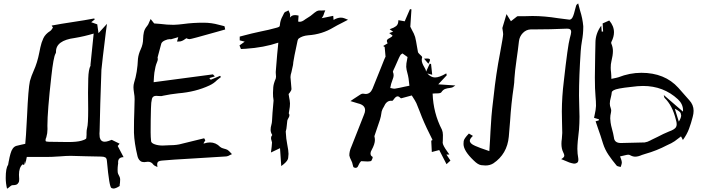

<svg xmlns="http://www.w3.org/2000/svg" viewBox="-20 -932 4196 1147"><path d="M386.7 -83.5Q439.5 -83.5 466.3 -91.3Q493.2 -99.1 495.6 -106Q497.1 -116.7 497.1 -127.9V-140.1Q497.1 -154.3 500.5 -167.5Q506.8 -189 506.8 -278.8L505.9 -378.4Q505.9 -410.6 507.3 -463.6Q508.8 -516.6 520.5 -539.1L521 -541Q520.5 -541.5 520.5 -544.9L539.6 -731.4Q482.4 -714.4 426.3 -705.1Q314.5 -690.4 314.5 -623.5V-620.1Q314.5 -615.7 311.5 -611.3Q299.3 -590.8 286.6 -475.1Q263.2 -267.1 263.2 -181.2L263.7 -160.6Q263.7 -135.7 256.8 -112.3Q252 -101.6 252 -95.2Q252 -93.8 252.9 -89.6Q253.9 -85.4 272.5 -85Q296.9 -84 386.7 -83.5ZM22 195.3Q14.2 162.6 14.2 130.9Q14.2 71.8 28.3 53.2L32.7 28.8L33.2 27.8Q36.6 7.3 42.5 -13.2Q53.2 -53.2 77.6 -60.5Q89.4 -64 103.3 -66.7Q117.2 -69.3 130.9 -72.8Q134.3 -97.2 141.6 -238.8Q148.9 -403.3 158.7 -447.8Q167.5 -479 181.2 -509.3Q203.1 -557.6 214.8 -618.2L221.2 -649.4Q227.1 -677.7 239 -703.4Q251 -729 280.3 -747.1Q287.1 -752 291.5 -760.3Q293.9 -764.2 296.4 -767.1L288.6 -779.3Q344.7 -790 415.8 -800.5Q486.8 -811 543 -821.8Q544.9 -818.8 545.9 -815.9L524.9 -799.3L561 -786.6L568.4 -733.9L619.1 -789.6Q612.8 -747.6 604.5 -675.3Q594.2 -595.2 585.9 -515.1L579.1 -313Q576.7 -178.7 575.2 -152.8V-151.4Q574.2 -142.1 574.2 -133.3Q574.2 -122.6 575.7 -111.8Q581.5 -85.4 605.5 -85.4Q615.7 -85.4 628.4 -89.8Q646.5 -96.7 647.5 -96.7L694.3 -73.7L689.5 -67.4Q683.1 -60.5 683.1 -60.1L718.3 6.8Q685.5 7.3 685.5 37.1V42.5Q686 39.6 686.5 39.6L684.6 52.7Q682.6 67.4 682.6 82Q682.6 85 683.1 95.2Q683.6 105.5 693.8 123Q697.8 130.9 697.8 140.1Q697.8 149.4 696.8 159.7Q694.8 169.4 694.8 179.2Q671.4 194.3 658.2 194.3Q654.3 194.3 646 191.4Q632.8 187 618.7 29.8Q617.7 13.2 608.9 8.3Q600.1 3.4 583.5 3.4Q542 2.9 492.9 1.5Q443.8 0 401.9 -1Q376 -1 335.9 2.4L316.9 3.4Q293 5.4 269.5 5.4H140.1Q132.3 46.4 131.8 46.4Q130.9 46.4 129.9 27.8Q126.5 53.2 122.6 53.2L114.7 49.8Q93.3 68.8 93.3 111.8Q93.3 120.1 94.2 129.4Q94.7 132.3 94.7 136.7Q94.7 140.6 94 149.2Q93.3 157.7 84.5 167Q77.1 174.3 53.7 174.3Q48.3 174.3 38.6 183.1Q31.2 190.4 22 195.3Z M920.4 65.9 908.7 60.1Q900.9 57.1 896 51.3Q884.3 34.2 863.8 34.2Q857.9 34.2 851.8 35.4Q845.7 36.6 841.3 36.6Q827.6 36.6 819.3 30.3Q811 23.9 806.9 15.6Q802.7 7.3 801.3 0.5Q782.2 -78.6 780.3 -138.7V-168.9Q780.3 -214.8 782.2 -260.3Q783.7 -299.3 784.2 -339.4Q784.2 -357.9 780.8 -376Q777.3 -398.9 777.3 -411.1Q777.3 -425.3 781.2 -438.5Q800.8 -499 804.2 -581.1Q807.6 -609.9 820.8 -637.7Q835 -668 835 -701.2Q835.4 -720.7 839.6 -740Q843.8 -759.3 859.4 -777.3Q866.7 -786.1 871.1 -799.3L879.9 -818.4L900.9 -792L938 -789.1Q978 -783.7 1017.1 -783.7Q1046.4 -784.7 1075.2 -788.6Q1131.3 -796.4 1196.3 -796.4Q1243.7 -796.4 1288.1 -783.7L1319.3 -775.9Q1321.3 -775.4 1321.5 -773.7Q1321.8 -772 1322.8 -768.1L1325.2 -755.9L1273.4 -741.2Q1121.6 -698.2 1112.8 -698.2Q1103 -698.2 1093.3 -703.6L1086.9 -699.2Q1066.4 -684.1 1051.3 -684.1H1048.8L1037.6 -683.6L1044.9 -710L1001 -697.3Q999 -698.2 994.6 -698.2Q981.9 -698.2 965.1 -690.7Q948.2 -683.1 943.8 -672.4Q934.1 -639.2 925.8 -605.5L921.4 -588.4Q921.4 -585.9 922.1 -583.7Q922.9 -581.5 922.9 -579.6Q922.9 -571.3 917 -558.1Q908.2 -538.1 902.3 -498.5Q899.9 -481 897.9 -440.9L1252 -487.8L1263.7 -475.6L1230.5 -465.3L1238.8 -455.6L1294.9 -479L1299.8 -471.7L1291 -464.8Q1283.2 -459.5 1276.9 -453.6Q1256.8 -433.1 1231 -421.4Q1148.4 -382.8 1045.4 -374.5Q999 -369.6 952.6 -359.9L951.2 -359.4Q948.2 -357.9 939.5 -357.9Q933.1 -357.9 926.3 -358.6Q919.4 -359.4 913.1 -359.4Q892.6 -359.4 887.7 -341.8Q882.3 -317.9 882.3 -293L881.8 -282.2Q879.9 -213.9 879.9 -142.1Q879.9 -112.8 882.8 -87.4Q884.8 -77.1 903.8 -70.1Q922.9 -63 949.7 -62.5L962.4 -63Q978.5 -64.5 995.1 -64.5Q1037.1 -64.5 1065.9 -73.2L1199.7 -106L1206.5 -93.8L1195.8 -76.2L1196.3 -75.7Q1197.3 -75.7 1198.2 -74.7Q1217.8 -81.1 1234.4 -81.1Q1269.5 -81.1 1295.4 -54.2Q1303.2 -47.4 1318.4 -43.9Q1329.1 -41.5 1338.4 -37.1Q1348.6 -30.3 1356 -21.5L1365.7 -11.2L1353 -5.4Q1343.3 1 1332.5 2.4Q1236.3 8.8 1142.1 14.2Q995.6 22.5 947.3 27.3Q928.2 29.3 922.9 36.1Q918.9 41 918.9 50.8Q918.9 55.7 920.4 65.9Z M1660.2 60.1 1652.8 -46.9 1598.6 -21Q1601.6 -48.8 1603 -56.2Q1605 -70.3 1605 -81.1Q1604.5 -85.4 1602.5 -90.8Q1599.1 -100.6 1599.1 -107.9Q1599.1 -116.7 1606.4 -125.5Q1596.7 -141.1 1596.7 -156.7Q1596.7 -171.9 1601.1 -186Q1604.5 -198.2 1605 -209.5Q1606.4 -248 1614.3 -331.1Q1614.3 -335.4 1613.3 -340.3V-340.8Q1610.8 -349.6 1610.8 -377.4Q1610.8 -390.1 1612.5 -411.4Q1614.3 -432.6 1627.4 -462.9Q1628.9 -467.3 1628.9 -473.6Q1628.9 -478.5 1628.2 -484.6Q1627.4 -490.7 1627.4 -497.1V-503.4Q1637.7 -635.7 1640.6 -654.8L1642.6 -677.2Q1557.1 -647.9 1446.8 -640.6L1419.4 -639.2L1410.6 -660.6L1441.9 -683.1L1412.1 -690.9V-713.4L1441.9 -721.2Q1477.5 -731 1538.1 -744.1Q1584 -752.9 1629.4 -765.6Q1643.6 -769 1647.9 -772.5Q1652.3 -775.9 1652.3 -785.6Q1654.8 -812.5 1668.9 -836.9Q1672.9 -845.2 1676.8 -853Q1680.7 -860.8 1690.4 -863.3L1703.6 -870.1L1709.5 -856.4Q1713.4 -848.6 1713.4 -841.8L1711.9 -826.7Q1722.2 -841.8 1743.2 -841.8Q1750 -841.8 1763.7 -838.9L1761.2 -803.2Q1766.1 -801.8 1770.5 -801.8Q1785.2 -801.8 1804.7 -817.4Q1813 -823.2 1822.3 -828.6Q1835 -835.9 1846.9 -846.4Q1858.9 -856.9 1872.1 -865.2Q1879.4 -869.6 1892.6 -869.6L1897.9 -869.1Q1907.2 -869.1 1923.3 -870.1L1917 -855L1914.6 -847.2Q1911.6 -836.9 1904.3 -826.7L1901.4 -823.2L1970.7 -837.4L1972.7 -813Q1996.1 -826.7 2016.6 -826.7Q2027.8 -826.7 2038.6 -822.3L2059.1 -814L2018.6 -793Q1995.6 -781.7 1973.1 -768.6Q1903.8 -726.6 1821.3 -721.2Q1786.6 -718.3 1764.2 -701.7Q1760.3 -698.2 1757.8 -689.5L1751.5 -659.2Q1736.3 -588.9 1733.9 -570.3Q1731.9 -560.5 1731.9 -559.1V-556.2Q1731.9 -547.4 1725.6 -522L1721.2 -501.5Q1715.3 -483.9 1715.3 -471.2Q1716.3 -453.6 1718.3 -436.3Q1720.2 -418.9 1721.2 -401.4Q1721.2 -395.5 1718.8 -390.9Q1716.3 -386.2 1713.9 -383.1Q1711.4 -379.9 1710.4 -377.9Q1708 -374.5 1705.6 -372.1L1704.1 -370.1Q1705.1 -359.9 1707.5 -349.6Q1711.4 -332.5 1712.4 -314Q1712.4 -293.9 1708 -272L1705.1 -254.9Q1709 -249.5 1709 -243.7Q1709 -234.9 1701.7 -224.1Q1697.8 -217.3 1696.3 -211.4Q1695.3 -207.5 1692.9 -179.2Q1691.9 -162.1 1687 -146.5L1688 -133.3Q1689 -105.5 1695.8 -70.3Q1703.6 -31.2 1703.6 -12.7Q1703.6 -2.9 1701.4 12.7Q1699.2 28.3 1675.3 48.3Z M2338.9 -402.3Q2365.7 -406.7 2397 -414.1L2425.8 -419.9Q2421.9 -467.8 2413.6 -496.1Q2408.2 -514.2 2406.7 -532.7Q2406.7 -554.2 2411.6 -574.2L2414.6 -591.3L2384.3 -612.8Q2380.9 -610.4 2375 -606.4Q2369.1 -602.5 2339.4 -532.2L2330.1 -512.2Q2327.1 -506.3 2327.1 -503.9Q2327.1 -502.4 2327.6 -501.5Q2331.5 -492.2 2331.5 -482.9Q2331.5 -470.2 2323.2 -450.2Q2319.3 -440.4 2316.4 -430.2Q2314.9 -421.9 2313 -414.1L2311.5 -406.2Q2315.9 -405.8 2319.8 -404.8Q2327.6 -402.3 2335 -402.3ZM2539.1 -551.3 2513.2 -581.5Q2522.9 -582.5 2530.3 -582.5Q2548.8 -582.5 2548.8 -574.7Q2548.8 -567.4 2539.1 -551.3ZM2103.5 70.8Q2100.1 70.8 2094.7 68.6Q2089.4 66.4 2087.2 52.5Q2085 38.6 2077.4 24.7Q2069.8 10.7 2066.9 -3.4Q2066.9 -28.8 2078.6 -54.7L2079.1 -55.7Q2106 -125 2133.8 -194.3Q2144.5 -220.7 2154.8 -247.6Q2161.1 -262.2 2161.1 -273.9Q2161.1 -304.7 2118.2 -314.5Q2096.7 -320.3 2073.7 -328.1L2091.3 -340.3Q2113.3 -355 2133.3 -367.7Q2141.1 -372.6 2147.9 -372.6L2151.4 -372.1Q2158.2 -370.6 2164.1 -370.6Q2191.9 -370.6 2205.1 -401.4Q2232.4 -466.8 2257.8 -532.2Q2279.8 -588.4 2281.5 -590.1Q2283.2 -591.8 2283.2 -594.2Q2281.2 -619.6 2278.8 -642.1L2277.8 -653.8L2278.8 -654.8Q2278.3 -654.8 2277.3 -653.6Q2276.4 -652.3 2274.9 -651.4L2270 -657.7L2295.9 -673.3Q2291 -681.6 2291 -687.5Q2291 -697.3 2307.6 -704.6Q2322.3 -712.4 2325.2 -719.2Q2321.3 -722.2 2316.4 -726.1Q2311.5 -730 2305.2 -734.4L2319.8 -739.7L2328.6 -742.7Q2326.7 -744.6 2307.6 -757.3Q2310.5 -758.8 2314 -759.8Q2332.5 -765.6 2346.2 -775.9Q2359.9 -786.1 2359.9 -811.5L2397.9 -804.7L2404.3 -820.3Q2416.5 -847.7 2429.2 -877.4Q2435.1 -876 2438 -876L2431.2 -772.5L2441.4 -752Q2453.6 -731.4 2460 -710.9Q2466.3 -685.1 2470.2 -658.7Q2473.1 -639.2 2477.1 -620.1Q2478 -616.7 2486.3 -608.4Q2487.8 -607.4 2495.6 -599.6Q2502 -593.3 2502 -590.8V-589.8Q2499.5 -581.1 2499.5 -573.2Q2499.5 -555.7 2515.1 -530.3Q2524.9 -514.2 2524.9 -507.3L2525.4 -503.9L2546.4 -549.8L2547.4 -552.2L2555.2 -549.3L2562 -485.4L2532.7 -493.2Q2554.7 -469.2 2578.6 -469.2Q2605 -469.2 2646 -493.7L2648.9 -482.4L2598.1 -428.2L2700.2 -421.4L2689.5 -414.1Q2681.6 -407.7 2667 -406.5Q2652.3 -405.3 2639.4 -400.6Q2626.5 -396 2616.2 -380.4Q2611.3 -374 2588.4 -374H2583Q2572.8 -374 2564.5 -373Q2568.4 -256.8 2620.1 -157.2Q2626 -142.6 2626 -125.5L2625.5 -97.2L2625 -85.9L2624.5 -80.1Q2624.5 -64.5 2653.3 -24.9Q2659.2 -17.1 2664.6 -8.8H2647L2670.9 27.3Q2669.9 27.8 2647.5 48.8L2604 -35.6L2559.6 -23.9Q2559.1 -39.6 2558.1 -54.7L2556.2 -91.8L2563 -94.7V-98.1L2546.4 -131.8Q2511.2 -201.7 2488.3 -263.7Q2478 -290 2467.3 -315.9Q2461.9 -328.1 2439.9 -361.8L2382.3 -346.2Q2378.4 -344.7 2376 -344.7Q2375 -344.7 2374.5 -345.2Q2363.8 -356.4 2355.5 -356.4Q2344.7 -356.4 2332.5 -338.9Q2331.1 -336.4 2329.1 -334.5Q2325.7 -329.6 2322.8 -329.6L2315.4 -330.1Q2288.1 -330.1 2272.9 -293.9Q2269.5 -287.1 2265.6 -281.2Q2258.8 -267.1 2257.3 -249.5Q2255.9 -229 2229 -155.3Q2216.8 -121.1 2216.8 -119.1V-117.2Q2219.7 -106 2219.7 -95.7Q2219.7 -71.8 2200.2 -36.1Q2193.4 -24.9 2193.4 -15.1Q2193.4 -11.7 2194.8 -6.1Q2196.3 -0.5 2206.1 5.4L2206.5 6.8Q2206.5 14.2 2199.2 27.3Q2196.3 32.7 2176.3 32.7Q2166.5 32.7 2155.8 31.7L2137.7 30.8V30.3L2134.8 33.7Q2129.9 38.6 2127 44.4Q2124.5 48.3 2122.3 53.5Q2120.1 58.6 2117.7 63Q2112.8 70.8 2103.5 70.8Z M2880.4 56.6Q2875.5 56.6 2855.7 54.7Q2835.9 52.7 2810.1 26.9Q2749 -31.2 2749 -71.8Q2749 -73.7 2750 -88.4Q2751 -103 2781.2 -134.3L2805.2 -120.1Q2786.6 -103 2786.6 -91.3Q2786.6 -74.2 2818.8 -60.5Q2841.8 -49.8 2903.3 -29.3Q2903.8 -43 2907.7 -100.1L2910.2 -148.4Q2916.5 -256.3 2920.4 -283.7Q2925.3 -321.3 2929.2 -358.9Q2942.9 -488.8 2967.3 -615.2Q2985.8 -713.9 2985.8 -728Q2985.8 -735.8 2981 -764.6L3005.9 -847.7L3032.2 -805.2L3070.3 -835Q3095.7 -835 3120.1 -835.4Q3141.1 -836.4 3161.1 -836.4Q3231.9 -836.4 3314 -823.2Q3348.1 -818.4 3382.3 -814.5Q3387.7 -814.5 3394 -819.8Q3404.3 -828.6 3413.6 -868.2Q3417 -883.8 3421.9 -898.9Q3424.3 -905.3 3431.6 -909.7L3434.1 -911.6Q3439.5 -890.1 3445.3 -869.1Q3460.4 -821.8 3464.4 -775.4V-770.5Q3464.4 -729 3456.5 -687Q3451.2 -656.7 3449.2 -627Q3439 -475.1 3439 -361.8Q3439 -329.1 3440.4 -297.1Q3441.9 -265.1 3441.9 -234.4Q3441.9 -195.8 3439 -157.7Q3429.2 -79.1 3429.2 -42.5Q3429.2 -14.6 3434.6 14.2L3435.1 22.5Q3435.1 35.6 3427.5 40.5Q3419.9 45.4 3411.1 45.4L3405.3 44.9Q3381.3 40.5 3356.4 28.3Q3345.2 23.4 3332.5 18.6Q3350.6 8.3 3351.1 -1.5Q3351.1 -10.7 3344.7 -22Q3334 -43.5 3334 -72.8Q3334 -87.4 3336.4 -102.5Q3338.4 -120.6 3338.9 -138.2Q3338.9 -172.4 3337.4 -206.5Q3336.4 -236.3 3336.4 -266.1Q3336.9 -356 3348.1 -445.8Q3372.1 -661.6 3383.8 -702.6Q3392.1 -731.4 3392.1 -740.7Q3392.1 -748 3389.6 -752.4Q3385.3 -760.7 3368.2 -760.7H3364.3Q3267.1 -756.3 3169.9 -756.3H3150.4Q3123.5 -755.4 3103.5 -734.9Q3083.5 -714.4 3080.1 -685.1Q3074.2 -632.3 3066.4 -579.6Q3055.2 -500.5 3053.2 -463.9Q3052.7 -438 3048.8 -413.1Q3033.7 -311.5 3027.3 -209Q3023.9 -162.1 3019.5 -115.2Q3009.8 -11.7 2927.2 43.9Q2906.7 56.6 2880.4 56.6Z M3688 65.4Q3684.1 64.5 3679.2 63.5Q3674.3 62.5 3670.2 61Q3666 59.6 3663.6 57.1L3662.1 55.2Q3637.2 25.4 3615.7 -6.1Q3594.2 -37.6 3582.5 -74.2Q3568.4 -121.1 3551.8 -167L3538.1 -207.5L3550.8 -210.9L3557.6 -213.4L3558.1 -219.2Q3552.7 -221.2 3528.8 -228L3533.2 -249.5Q3539.1 -273.9 3540.5 -299.3Q3540.5 -328.1 3537.6 -356.4Q3533.7 -397.5 3533.7 -469.2Q3534.2 -536.6 3535.6 -603.5L3537.1 -672.9V-675.8Q3537.1 -731.4 3571.8 -778.8L3574.7 -743.2Q3579.1 -743.2 3583 -743.7L3580.1 -792Q3602.1 -801.3 3619.6 -809.6Q3647.9 -776.4 3647.9 -739.3Q3647.9 -712.4 3633.3 -683.6Q3631.3 -680.2 3631.3 -676.3Q3631.3 -673.8 3631.8 -672.4Q3641.6 -649.9 3641.6 -627.4Q3641.6 -602.5 3632.3 -564.5Q3628.4 -549.8 3628.4 -526.9Q3628.4 -513.7 3630.4 -500.5Q3632.3 -481.4 3632.3 -460.9Q3665 -467.3 3673.8 -470.2Q3741.7 -497.1 3811.5 -497.1Q3951.2 -497.1 4032.2 -407.7L4097.2 -334Q4123.5 -306.2 4123.5 -270Q4123.5 -252.9 4118.2 -233.9L4117.7 -231.9Q4108.9 -196.8 4096.2 -162.6Q4083.5 -128.4 4059.6 -95.7Q4056.2 -101.6 4054.2 -106.4L4048.3 -117.2Q4039.1 -110.8 4030.3 -103.5Q4011.2 -87.4 3989.7 -76.2L3965.8 -64.9Q3902.8 -31.7 3835 -12.7Q3825.2 -10.3 3814.9 -6.3Q3792.5 3.9 3774.4 3.9Q3759.8 3.9 3743.2 -5.4Q3739.3 -7.8 3732.9 -7.8Q3730.5 -7.8 3724.1 -6.8Q3717.8 -5.9 3706.5 -2.7Q3695.3 0.5 3684.1 2.4Q3686 8.3 3688.5 13.7Q3693.4 25.9 3694.8 37.1Q3694.8 46.4 3690.9 56.6Q3689 61 3688 65.4ZM4035.2 -205.6Q4049.3 -228 4049.3 -242.2Q4049.3 -246.1 4046.4 -255.9Q4043.5 -265.6 4011.2 -282.7ZM3689 -77.6Q3796.9 -79.6 3831.1 -81.1Q3848.1 -83.5 3864.7 -92.8L3873 -97.2Q3891.6 -105.5 3909.2 -114.7Q3941.9 -132.3 3976.6 -146.5Q4008.8 -157.7 4018.1 -171.9Q4022.5 -179.2 4022.5 -189.9Q4022.5 -201.7 4017.6 -217.3Q3997.1 -302.2 3949.7 -347.7Q3948.2 -349.6 3947.3 -355L3945.3 -364.3L4060.1 -265.1L4060.5 -273.4Q4060.1 -310.5 4029.8 -338.9Q3943.8 -418.5 3821.3 -418.5Q3791.5 -418.5 3748.5 -412.6Q3664.6 -403.8 3646.5 -393.1Q3636.2 -387.2 3634.8 -381.3Q3633.3 -366.2 3629.4 -351.1Q3623 -329.1 3623 -313Q3623 -299.8 3628.4 -286.1Q3631.3 -278.3 3631.3 -270.5Q3631.3 -265.1 3629.9 -259.8Q3625.5 -242.2 3625.5 -225.1Q3625.5 -216.8 3627.7 -200Q3629.9 -183.1 3636.7 -158.9Q3643.6 -134.8 3647.5 -110.8Q3650.4 -77.6 3689 -77.6Z"/></svg>

Font: Unutterable
Style: Regular
Weight: 400
Designer: GGBotNet
Foundry: f0n7.com
Version: 1.00